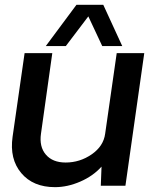

<svg xmlns="http://www.w3.org/2000/svg" viewBox="-20 -770 643 796"><path d="M252.9 -579.1H169.9L296.9 -750H408.2L486.8 -579.1H403.8L346.2 -702.1ZM578.1 -549.8 500 0H397.9L400.9 -79.1Q365.7 -40 312.7 -17.1Q259.8 5.9 208 5.9Q117.2 5.9 68.1 -52.5Q19 -110.8 32.2 -203.1L82 -549.8H196.8L149.9 -215.8Q142.1 -161.6 170.2 -128.9Q198.2 -96.2 252 -96.2Q311 -96.2 360.1 -130.1Q409.2 -164.1 416 -215.8L463.9 -549.8Z"/></svg>

Font: Oakes Grotesk
Style: Medium Italic
Weight: 500
Designer: Samuel Oakes
Foundry: Samuel Oakes
Version: Version 1.0 | wf-rip DC20170320